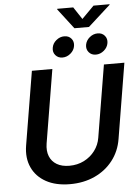

<svg xmlns="http://www.w3.org/2000/svg" viewBox="-69 -1157 876 1219"><g transform="rotate(-5 369.0 -547.0)"><path d="M328.1 10.7Q237.3 10.7 175 -23.7Q112.8 -58.1 85.2 -118.7Q57.6 -179.2 70.3 -257.3L148.4 -727.5H278.8L201.2 -259.3Q193.8 -212.9 207.5 -178.5Q221.2 -144 253.4 -125Q285.6 -106 333.5 -106Q384.8 -106 426.8 -127.2Q468.8 -148.4 496.3 -185.1Q523.9 -221.7 531.2 -267.6L607.4 -727.5H737.8L658.7 -248.5Q646 -170.4 600.6 -112.1Q555.2 -53.7 485.1 -21.5Q415 10.7 328.1 10.7ZM562.5 -794.4Q534.2 -794.4 517.6 -814Q501 -833.5 505.4 -861.3Q510.3 -889.2 533.4 -908.4Q556.6 -927.7 585 -927.7Q612.8 -927.7 629.4 -908.4Q646 -889.2 641.6 -861.3Q637.2 -833.5 614 -814Q590.8 -794.4 562.5 -794.4ZM349.6 -794.4Q321.8 -794.4 304.9 -814Q288.1 -833.5 293 -861.3Q297.4 -889.2 320.6 -908.4Q343.8 -927.7 372.1 -927.7Q400.4 -927.7 416.7 -908.4Q433.1 -889.2 428.7 -861.3Q424.3 -833.5 401.1 -814Q377.9 -794.4 349.6 -794.4ZM444.8 -1105.5 496.6 -1027.3 574.2 -1105.5H676.8L675.8 -1101.6L533.7 -973.1H440.9L342.3 -1101.6L342.8 -1105.5Z"/></g></svg>

Font: Inter SemiBold
Style: Italic
Weight: 600
Italic angle: -9.3988°
Designer: Rasmus Andersson
Foundry: rsms
Version: Version 4.001;git-66647c0bb